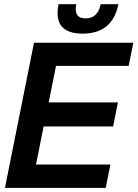

<svg xmlns="http://www.w3.org/2000/svg" viewBox="-20 -904 662 924"><path d="M621.6 -698.2 599.1 -586.9H249.5L214.4 -411.1H547.4L524.4 -295.4H189.9L153.3 -112.3H511.2L488.8 0H3.9L143.6 -698.2ZM261.7 -883.8H347.2Q333.5 -815.4 392.1 -815.4Q450.7 -815.4 464.4 -883.8H549.8Q521.5 -742.2 377.4 -742.2Q233.4 -742.2 261.7 -883.8Z"/></svg>

Font: Sansation
Style: Bold Italic
Weight: 700
Designer: Bernd Montag
Version: Version 1.301